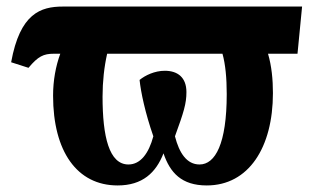

<svg xmlns="http://www.w3.org/2000/svg" viewBox="-20 -556 969 586"><path d="M339 10C415 10 456 -29 479 -88C499 -29 534 10 611 10C739 10 813 -106 813 -272C813 -313 809 -355 798 -392H888L902 -536H172C104 -536 41 -515 14 -366L67 -349C96 -384 113 -392 144 -392H164C150 -354 142 -310 142 -264C142 -94 215 10 339 10ZM589 -54C550 -54 527 -89 514 -140C541 -214 549 -240 549 -275C549 -319 523 -340 483 -340C452 -340 423 -326 406 -312C410 -274 423 -212 448 -140C434 -88 409 -54 372 -54C313 -54 293 -139 293 -261C293 -307 298 -352 307 -392H659C668 -360 672 -318 672 -269C672 -117 637 -54 589 -54Z"/></svg>

Font: Noto Serif Condensed ExtraBold
Style: Regular
Weight: 800
Width: 3
Designer: Monotype Design Team
Foundry: Monotype Imaging Inc.
Version: Version 2.013